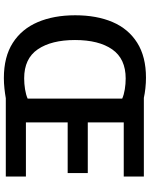

<svg xmlns="http://www.w3.org/2000/svg" viewBox="89 -854 775 993"><g transform="rotate(90 476.5 -357.5)"><path d="M382 -725Q408 -725 436 -722Q464 -719 486 -714H893V-610H613V-424H875V-320H613V-104H893V0H488Q466 4 438 7Q410 10 384 10Q274 10 202 -36Q130 -82 94.5 -165Q59 -248 59 -359Q59 -470 94 -552Q129 -634 201 -679.5Q273 -725 382 -725ZM386 -620Q284 -620 235.5 -550.5Q187 -481 187 -358Q187 -236 235 -165.5Q283 -95 385 -95Q413 -95 441.5 -99.5Q470 -104 490 -113V-602Q470 -611 442 -615.5Q414 -620 386 -620Z"/></g></svg>

Font: Noto Sans Sundanese SemiBold
Style: Regular
Weight: 600
Version: Version 2.003